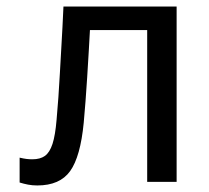

<svg xmlns="http://www.w3.org/2000/svg" viewBox="-20 -556 640 587"><path d="M94 11Q79 11 66 8.5Q53 6 40 2V-74Q53 -71 61.5 -70Q70 -69 79 -69Q103 -69 117.5 -79.5Q132 -90 140.5 -116Q149 -142 153 -190Q156 -225 158.5 -258.5Q161 -292 163 -331Q165 -370 168 -419.5Q171 -469 174 -536H520V0H430V-464H211L257 -500Q254 -446 251.5 -401.5Q249 -357 246.5 -319Q244 -281 241.5 -247Q239 -213 236 -181Q226 -77 194.5 -33Q163 11 94 11Z"/></svg>

Font: Noto Sans Mono
Style: Regular
Weight: 400
Designer: Monotype Design Team
Foundry: Monotype Imaging Inc.
Version: Version 2.014